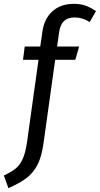

<svg xmlns="http://www.w3.org/2000/svg" viewBox="-80 -770 521 1002"><path d="M228 -598 218 -527H333L313 -458H208L147 -22Q137 50 114.5 92Q92 134 58 159.5Q24 185 -36 212L-60 146Q-22 128 0.5 110.5Q23 93 38 60.5Q53 28 61 -28L121 -458H40L49 -527H130L141 -603Q150 -671 193 -710.5Q236 -750 306 -750Q340 -750 366.5 -740.5Q393 -731 421 -712L388 -655Q350 -679 310 -679Q273 -679 253 -659Q233 -639 228 -598Z"/></svg>

Font: Fira Sans Condensed
Style: Italic
Weight: 400
Width: 3
Italic angle: -8°
Designer: bBox Type GmbH & Carrois Corporate GbR & Edenspiekermann AG
Foundry: bBox Type GmbH & Carrois Corporate GbR & Edenspiekermann AG
Version: Version 4.301